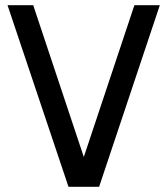

<svg xmlns="http://www.w3.org/2000/svg" viewBox="-20 -720 645 740"><path d="M108 -700 303 -115 498 -700H596L362 0H244L9 -700Z"/></svg>

Font: MedMera Sans Display
Style: Regular
Weight: 500
Designer: Kasper Nordkvist
Foundry: UNCUT.wtf
Version: Version 1.300